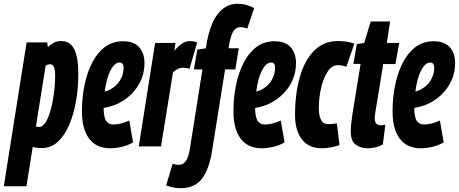

<svg xmlns="http://www.w3.org/2000/svg" viewBox="-69 -770 2414 1010"><path d="M-49 210 71 -547H179L183 -522Q193 -532 210 -543Q227 -554 254 -554Q299 -554 321 -512Q343 -470 343 -382Q343 -308 331 -238.5Q319 -169 295 -113Q271 -57 235 -24Q199 9 151 9Q134 9 122.5 7Q111 5 103 3L70 210ZM137 -102Q155 -102 170.5 -126Q186 -150 197 -189.5Q208 -229 214.5 -276.5Q221 -324 221 -371Q221 -406 214 -419Q207 -432 195 -432Q182 -432 171 -424L120 -105Q127 -102 137 -102Z M631 -21Q604 -5 571.5 2.5Q539 10 511 10Q438 10 400 -40.5Q362 -91 362 -184Q362 -258 376 -324.5Q390 -391 417 -442.5Q444 -494 484 -523.5Q524 -553 578 -553Q636 -553 663.5 -521Q691 -489 691 -439Q691 -363 647 -304Q603 -245 535 -218Q506 -207 476 -202Q477 -150 490.5 -132.5Q504 -115 527 -115Q546 -115 566.5 -120Q587 -125 611 -136ZM561 -441Q535 -442 513 -401Q491 -360 482 -288Q500 -293 512 -300Q544 -317 562.5 -347.5Q581 -378 581 -412Q581 -428 575.5 -434.5Q570 -441 561 -441Z M854 -544 848 -503Q870 -529 890 -541.5Q910 -554 929 -554Q939 -554 948.5 -552.5Q958 -551 968 -546L928 -408Q920 -411 910.5 -412.5Q901 -414 895 -414Q881 -414 868.5 -408.5Q856 -403 841 -390L778 0H661L747 -544Z M881 220Q843 220 805 205L839 92Q850 95 858 96Q866 97 873 97Q916 97 929 18L996 -405H951L969 -509L1014 -516Q1031 -636 1074 -693Q1117 -750 1179 -750Q1208 -750 1228.5 -743.5Q1249 -737 1268 -728L1232 -620Q1211 -627 1196 -627Q1171 -627 1157 -603.5Q1143 -580 1133 -516H1187L1169 -405H1115L1047 21Q1031 122 992.5 171Q954 220 881 220Z M1428 -21Q1401 -5 1368.5 2.5Q1336 10 1308 10Q1235 10 1197 -40.5Q1159 -91 1159 -184Q1159 -258 1173 -324.5Q1187 -391 1214 -442.5Q1241 -494 1281 -523.5Q1321 -553 1375 -553Q1433 -553 1460.5 -521Q1488 -489 1488 -439Q1488 -363 1444 -304Q1400 -245 1332 -218Q1303 -207 1273 -202Q1274 -150 1287.5 -132.5Q1301 -115 1324 -115Q1343 -115 1363.5 -120Q1384 -125 1408 -136ZM1358 -441Q1332 -442 1310 -401Q1288 -360 1279 -288Q1297 -293 1309 -300Q1341 -317 1359.5 -347.5Q1378 -378 1378 -412Q1378 -428 1372.5 -434.5Q1367 -441 1358 -441Z M1623 10Q1556 10 1519.5 -36.5Q1483 -83 1483 -165Q1483 -276 1508 -364Q1533 -452 1583 -503Q1633 -554 1709 -554Q1760 -554 1795 -540L1753 -419Q1731 -427 1707 -427Q1677 -427 1655 -394Q1633 -361 1620.5 -309Q1608 -257 1608 -200Q1608 -163 1619.5 -140Q1631 -117 1658 -117Q1681 -117 1703 -121L1717 -7Q1699 0 1673 5Q1647 10 1623 10Z M1958 -114 1945 -10Q1911 10 1863 10Q1830 10 1803 -8.5Q1776 -27 1776 -80Q1776 -95 1778.5 -119Q1781 -143 1784 -163L1828 -434H1790L1808 -538L1847 -544L1881 -657H1983L1966 -544H2031L2011 -433H1947L1905 -177Q1904 -169 1903 -162Q1902 -155 1902 -148Q1902 -131 1909.5 -121Q1917 -111 1935 -111Q1943 -111 1958 -114Z M2265 -21Q2238 -5 2205.5 2.5Q2173 10 2145 10Q2072 10 2034 -40.5Q1996 -91 1996 -184Q1996 -258 2010 -324.5Q2024 -391 2051 -442.5Q2078 -494 2118 -523.5Q2158 -553 2212 -553Q2270 -553 2297.5 -521Q2325 -489 2325 -439Q2325 -363 2281 -304Q2237 -245 2169 -218Q2140 -207 2110 -202Q2111 -150 2124.5 -132.5Q2138 -115 2161 -115Q2180 -115 2200.5 -120Q2221 -125 2245 -136ZM2195 -441Q2169 -442 2147 -401Q2125 -360 2116 -288Q2134 -293 2146 -300Q2178 -317 2196.5 -347.5Q2215 -378 2215 -412Q2215 -428 2209.5 -434.5Q2204 -441 2195 -441Z"/></svg>

Font: Georama ExtraCondensed
Style: Bold Italic
Weight: 700
Width: 2
Italic angle: -9°
Designer: Jean-Baptiste Levee
Foundry: Production Type
Version: Version 1.000